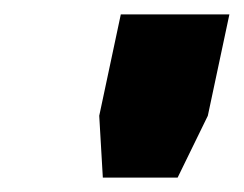

<svg xmlns="http://www.w3.org/2000/svg" viewBox="-20 -720 339 267"><path d="M123 -473 118 -559 148 -700H299L269 -559L227 -473ZM188.5 -527H188L194.5 -558L211 -634H211.5L195.5 -558Z"/></svg>

Font: Tourney Thin Black
Style: Italic
Weight: 900
Italic angle: -12°
Version: Version 1.015